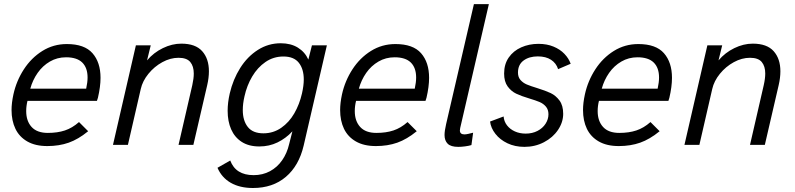

<svg xmlns="http://www.w3.org/2000/svg" viewBox="-20 -710 3897 941"><path d="M36.6 -170.9Q36.6 -205.6 45.9 -248Q60.5 -314 96.9 -370.1Q133.3 -426.3 187.5 -460.2Q241.7 -494.1 307.6 -494.1Q394 -494.1 433.3 -449.2Q472.7 -404.3 472.7 -328.6Q472.7 -285.6 460 -231L455.1 -215.8H114.7Q108.4 -190.4 108.4 -165.5Q108.4 -116.7 135 -87.6Q161.6 -58.6 214.4 -58.6Q261.7 -58.6 297.9 -70.6Q334 -82.5 367.2 -111.8L412.1 -66.9Q363.8 -27.3 316.7 -10.7Q269.5 5.9 211.9 5.9Q153.3 5.9 114 -16.6Q74.7 -39.1 55.7 -78.6Q36.6 -118.2 36.6 -170.9ZM402.3 -275.4Q409.2 -306.6 409.2 -330.1Q409.2 -377.9 383.1 -403.6Q356.9 -429.2 303.7 -429.2Q260.3 -429.2 224.6 -408.4Q189 -387.7 164.6 -352.8Q140.1 -317.9 128.4 -275.4Z M646 -487.8H718.8L700.7 -414.1Q732.9 -452.1 778.1 -474.1Q823.2 -496.1 868.7 -496.1Q938 -496.1 970.9 -459.2Q1003.9 -422.4 1003.9 -360.4Q1003.9 -329.1 995.6 -293L927.7 0H855L922.4 -292.5Q929.7 -325.2 929.7 -349.6Q929.7 -385.3 912.6 -406Q895.5 -426.8 855 -426.8Q814.9 -426.8 775.6 -405.3Q736.3 -383.8 707.5 -348.4Q678.7 -313 669.9 -273.9L606.9 0H533.7Z M1219.7 211.4Q1155.3 211.4 1110.8 185.8Q1066.4 160.2 1045.9 112.3L1108.4 76.7Q1135.3 148.4 1223.1 148.4Q1267.1 148.4 1303 129.2Q1338.9 109.9 1362.8 75.4Q1386.7 41 1397 -3.4L1413.1 -66.4Q1380.9 -31.7 1340.1 -12Q1299.3 7.8 1251 7.8Q1199.7 7.8 1165 -14.4Q1130.4 -36.6 1113 -75.9Q1095.7 -115.2 1095.7 -167Q1095.7 -207.5 1106 -252Q1122.1 -320.8 1157.2 -376.7Q1192.4 -432.6 1243.7 -465.3Q1294.9 -498 1356 -498Q1405.3 -498 1439.9 -476.6Q1474.6 -455.1 1491.2 -418L1508.8 -487.8H1582L1468.3 3.4Q1445.3 102.1 1381.1 156.7Q1316.9 211.4 1219.7 211.4ZM1460 -252Q1468.8 -290.5 1468.8 -320.3Q1468.8 -371.6 1444.6 -402.3Q1420.4 -433.1 1369.1 -433.1Q1320.3 -433.1 1281.2 -406.2Q1242.2 -379.4 1216.1 -335.2Q1189.9 -291 1178.2 -237.8Q1169.9 -202.1 1169.9 -170.9Q1169.9 -118.7 1194.6 -87.6Q1219.2 -56.6 1271 -56.6Q1319.3 -56.6 1358.2 -83.5Q1397 -110.4 1422.4 -154.5Q1447.8 -198.7 1460 -252Z M1647 -170.9Q1647 -205.6 1656.2 -248Q1670.9 -314 1707.3 -370.1Q1743.7 -426.3 1797.9 -460.2Q1852.1 -494.1 1918 -494.1Q2004.4 -494.1 2043.7 -449.2Q2083 -404.3 2083 -328.6Q2083 -285.6 2070.3 -231L2065.4 -215.8H1725.1Q1718.8 -190.4 1718.8 -165.5Q1718.8 -116.7 1745.4 -87.6Q1772 -58.6 1824.7 -58.6Q1872.1 -58.6 1908.2 -70.6Q1944.3 -82.5 1977.5 -111.8L2022.5 -66.9Q1974.1 -27.3 1927 -10.7Q1879.9 5.9 1822.3 5.9Q1763.7 5.9 1724.4 -16.6Q1685.1 -39.1 1666 -78.6Q1647 -118.2 1647 -170.9ZM2012.7 -275.4Q2019.5 -306.6 2019.5 -330.1Q2019.5 -377.9 1993.4 -403.6Q1967.3 -429.2 1914.1 -429.2Q1870.6 -429.2 1835 -408.4Q1799.3 -387.7 1774.9 -352.8Q1750.5 -317.9 1738.8 -275.4Z M2158.7 -48.3Q2158.7 -68.4 2166.5 -102.1L2302.7 -689.9H2376L2235.4 -82.5Q2233.9 -76.2 2233.9 -70.8Q2233.9 -51.3 2256.3 -51.3Q2263.7 -51.3 2275.6 -54Q2287.6 -56.6 2298.8 -59.6L2290.5 1Q2277.8 4.9 2259.8 7.3Q2241.7 9.8 2226.1 9.8Q2189.5 9.8 2174.1 -5.6Q2158.7 -21 2158.7 -48.3Z M2381.8 -114.3 2448.2 -139.2Q2450.2 -114.7 2464.8 -95.7Q2479.5 -76.7 2503.4 -65.9Q2527.3 -55.2 2556.2 -55.2Q2588.9 -55.2 2614.3 -68.4Q2639.6 -81.5 2653.8 -103.5Q2668 -125.5 2668 -149.9Q2668 -172.9 2655.5 -187.5Q2643.1 -202.1 2624.5 -210Q2606 -217.8 2573.7 -227.5Q2534.2 -239.3 2509.8 -251Q2485.4 -262.7 2468 -286.4Q2450.7 -310.1 2450.7 -349.6Q2450.7 -395.5 2473.4 -428.2Q2496.1 -460.9 2534.7 -478Q2573.2 -495.1 2619.1 -495.1Q2660.2 -495.1 2692.6 -481.7Q2725.1 -468.3 2746.3 -446Q2767.6 -423.8 2776.9 -397.5L2715.3 -371.1Q2706.1 -400.4 2680.7 -417Q2655.3 -433.6 2615.7 -433.6Q2573.2 -433.6 2545.9 -413.3Q2518.6 -393.1 2518.6 -354Q2518.6 -332 2531 -317.9Q2543.5 -303.7 2562 -295.9Q2580.6 -288.1 2612.8 -278.3Q2653.8 -265.6 2679 -253.7Q2704.1 -241.7 2722.2 -217.3Q2740.2 -192.9 2740.2 -152.3Q2740.2 -110.8 2714.8 -73.2Q2689.5 -35.6 2645.8 -12.9Q2602.1 9.8 2550.3 9.8Q2503.9 9.8 2467 -7.8Q2430.2 -25.4 2408 -54Q2385.7 -82.5 2381.8 -114.3Z M2837.4 -170.9Q2837.4 -205.6 2846.7 -248Q2861.3 -314 2897.7 -370.1Q2934.1 -426.3 2988.3 -460.2Q3042.5 -494.1 3108.4 -494.1Q3194.8 -494.1 3234.1 -449.2Q3273.4 -404.3 3273.4 -328.6Q3273.4 -285.6 3260.7 -231L3255.9 -215.8H2915.5Q2909.2 -190.4 2909.2 -165.5Q2909.2 -116.7 2935.8 -87.6Q2962.4 -58.6 3015.1 -58.6Q3062.5 -58.6 3098.6 -70.6Q3134.8 -82.5 3168 -111.8L3212.9 -66.9Q3164.6 -27.3 3117.4 -10.7Q3070.3 5.9 3012.7 5.9Q2954.1 5.9 2914.8 -16.6Q2875.5 -39.1 2856.4 -78.6Q2837.4 -118.2 2837.4 -170.9ZM3203.1 -275.4Q3210 -306.6 3210 -330.1Q3210 -377.9 3183.8 -403.6Q3157.7 -429.2 3104.5 -429.2Q3061 -429.2 3025.4 -408.4Q2989.7 -387.7 2965.3 -352.8Q2940.9 -317.9 2929.2 -275.4Z M3446.8 -487.8H3519.5L3501.5 -414.1Q3533.7 -452.1 3578.9 -474.1Q3624 -496.1 3669.4 -496.1Q3738.8 -496.1 3771.7 -459.2Q3804.7 -422.4 3804.7 -360.4Q3804.7 -329.1 3796.4 -293L3728.5 0H3655.8L3723.1 -292.5Q3730.5 -325.2 3730.5 -349.6Q3730.5 -385.3 3713.4 -406Q3696.3 -426.8 3655.8 -426.8Q3615.7 -426.8 3576.4 -405.3Q3537.1 -383.8 3508.3 -348.4Q3479.5 -313 3470.7 -273.9L3407.7 0H3334.5Z"/></svg>

Font: Acari Sans
Style: Italic
Weight: 400
Italic angle: -13°
Designer: Alfredo Marco Pradil and Stefan Peev
Foundry: Hanken Design Co.
Version: Version 1.045;January 11, 2019;FontCreator 11.5.0.2425 64-bi